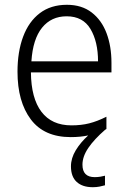

<svg xmlns="http://www.w3.org/2000/svg" viewBox="-20 -562 536 801"><path d="M324 125Q324 177 375 177Q388 177 399.5 175Q411 173 418 171V211Q408 214 395 216.5Q382 219 367 219Q324 219 300 197Q276 175 276 132Q276 98 296 65Q316 32 348 3Q315 10 275 10Q164 10 108.5 -64Q53 -138 53 -263Q53 -346 76.5 -409Q100 -472 146 -507Q192 -542 259 -542Q321 -542 362.5 -510Q404 -478 424.5 -423.5Q445 -369 445 -300V-260H109Q110 -152 153 -95.5Q196 -39 278 -39Q319 -39 352.5 -47.5Q386 -56 424 -75V-24Q422 -22 419 -21Q373 19 348.5 55Q324 91 324 125ZM258 -494Q194 -494 155.5 -446.5Q117 -399 111 -306H389Q389 -388 357.5 -441Q326 -494 258 -494Z"/></svg>

Font: Noto Sans Myanmar UI SemiCondensed Light
Style: Regular
Weight: 300
Width: 4
Designer: Monotype Design Team
Foundry: Monotype Imaging Inc.
Version: Version 2.103; ttfautohint (v1.8.4.7-5d5b)